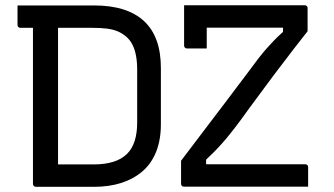

<svg xmlns="http://www.w3.org/2000/svg" viewBox="-20 -721 1290 741"><path d="M343.2 -700Q407.1 -700 455.4 -684.8Q503.7 -669.5 536.2 -639.3Q568.6 -609 584.7 -564Q600.9 -518.9 600.9 -458.3V-242.1Q600.9 -180.7 582.5 -135Q564.2 -89.3 529.7 -59.7Q495.1 -30.1 448.1 -15Q401.1 0 343.2 0Q319.4 0 293.4 0Q267.3 0 241.5 0Q215.6 0 191.6 0Q167.6 0 148.6 0Q129.6 0 118.2 0Q113.8 0 110.5 -3.3Q107.2 -6.6 107.2 -11Q107.2 -91.7 107.2 -172.3Q107.2 -252.9 107.2 -333.5Q107.2 -414.1 107.2 -494.7Q107.2 -575.3 107.2 -655.9H212.2L204 -639.1Q204 -612 204 -582.3Q204 -552.6 204 -524.9Q204 -469.3 204 -414.8Q204 -360.2 204 -305.9Q204 -251.7 204 -197.1Q204 -142.5 204 -86.4Q220.3 -86.4 242.7 -86.4Q265.2 -86.4 290.5 -86.4Q315.7 -86.4 340.2 -86.4Q384.5 -86.4 416.4 -96.3Q448.3 -106.1 469.1 -126Q489.8 -146 499.6 -176.6Q509.4 -207.2 509.4 -248.2V-451.8Q509.4 -482.8 504.8 -506.7Q500.3 -530.6 490.9 -549Q481.5 -567.4 466.5 -580.1Q451.3 -593 433.3 -600.4Q415.3 -607.8 391.6 -610.7Q367.9 -613.6 335.5 -613.6Q301 -613.6 264.7 -613.6Q228.4 -613.6 192.1 -613.6Q155.8 -613.6 122.1 -613.6Q88.4 -613.6 58.6 -613.6Q55.6 -613.6 53.1 -615.1Q50.6 -616.6 49.1 -619.1Q47.6 -621.6 47.6 -624.6Q47.6 -642.3 47.6 -662.3Q47.6 -682.3 47.6 -700Q78 -700 113.1 -700Q148.3 -700 186.3 -700Q224.4 -700 263.9 -700Q303.5 -700 343.2 -700ZM1169.2 -0.6H689.8Q684.8 -0.6 681.8 -3.6Q678.8 -6.6 678.8 -11.6V-100.7Q720.4 -155.8 762.2 -210.7Q803.9 -265.6 847.9 -323.5Q891.9 -381.4 939.6 -445.1Q960.9 -474.4 977.3 -495.4Q993.7 -516.5 1007.6 -532.4Q1021.6 -548.4 1035.5 -562.7Q1049.4 -577.1 1065.6 -591.9Q1081.9 -606.7 1103.1 -625.8L1072.3 -576.4V-638.4L1092 -614.2Q1050.6 -614.2 1015.7 -614.2Q980.7 -614.2 950.8 -614.2Q920.8 -614.2 894.3 -614.2Q867.8 -614.2 843 -614.2Q818.3 -614.2 793.8 -614.2H764.8Q747 -614.2 733.6 -619Q720.2 -623.8 711 -634.1Q701.9 -644.4 696.8 -660.8Q691.7 -677.1 690.5 -700.6H1156.1Q1160.1 -700.6 1162.1 -699.1Q1164.1 -697.6 1165.6 -695.6Q1167.1 -693.6 1167.1 -689.6V-600.4Q1147.6 -575.8 1113.8 -532.3Q1080.1 -488.8 1035.8 -430Q991.5 -371.1 938.6 -298.7Q911.4 -260.3 890.9 -233.6Q870.4 -206.9 854.4 -187.8Q838.4 -168.6 823.3 -152.5Q808.3 -136.4 791.2 -120.1Q774 -103.8 752.2 -82.4L775.4 -121.3V-59.8L758.3 -87Q799.6 -87 836.9 -87Q874.2 -87 907.5 -87Q940.8 -87 971.5 -87Q1002.3 -87 1030.6 -87Q1058.8 -87 1085.9 -87H1158.2Q1163.2 -87 1166.2 -84Q1169.2 -81 1169.2 -76Q1169.2 -57 1169.2 -38.3Q1169.2 -19.5 1169.2 -0.6ZM777.9 -534Q757.9 -534 739.9 -534Q721.9 -534 701.5 -534Q698.5 -534 696 -535.5Q693.5 -537 692 -539.5Q690.5 -542 690.5 -545Q690.5 -562 690.5 -581.8Q690.5 -601.6 690.5 -622.6Q690.5 -643.6 690.5 -663.6Q690.5 -683.6 690.5 -700.6Q725.5 -700.6 744.6 -693.9Q763.7 -687.1 770.8 -672.3Q777.9 -657.5 777.9 -632.2Q777.9 -617.4 777.9 -600.3Q777.9 -583.2 777.9 -566.3Q777.9 -549.4 777.9 -534Z"/></svg>

Font: Recursive Sans Linear Light
Style: Regular
Weight: 300
Version: Version 1.085